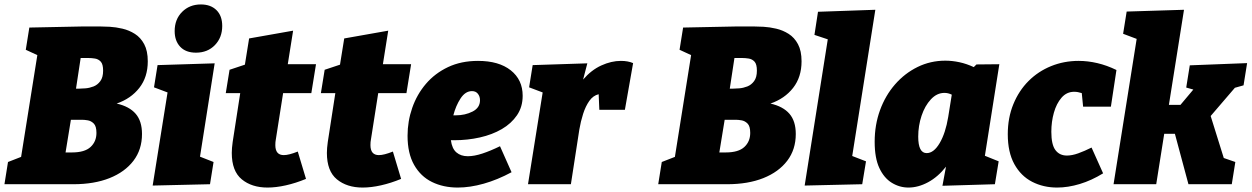

<svg xmlns="http://www.w3.org/2000/svg" viewBox="-32 -829 5632 864"><path d="M607 -226Q607 -156 568.5 -105.5Q530 -55 461 -27.5Q392 0 298 0H-12L4 -100L63 -123L136 -581L84 -605L100 -705L344 -710H416Q435 -710 462 -708.5Q489 -707 519 -700Q549 -693 575 -676.5Q601 -660 617 -630Q633 -600 633 -553Q633 -482 595 -433.5Q557 -385 493 -363Q550 -350 578.5 -317Q607 -284 607 -226ZM365 -568H331L310 -430H323Q335 -430 353 -431.5Q371 -433 389 -440Q407 -447 419.5 -464Q432 -481 432 -511Q432 -540 421.5 -551.5Q411 -563 395.5 -565.5Q380 -568 365 -568ZM292 -143Q349 -143 375.5 -167.5Q402 -192 402 -231Q402 -261 390 -273Q378 -285 363 -287.5Q348 -290 338 -290H287L263 -143Z M655 6 722 -413 661 -436 677 -536 934 -544 868 -124 929 -100 913 0ZM850 -592Q804 -592 779 -618.5Q754 -645 754 -689Q754 -742 787.5 -775.5Q821 -809 872 -809Q916 -809 942 -783.5Q968 -758 968 -712Q968 -660 935 -626Q902 -592 850 -592Z M1345 -24Q1299 -5 1254.5 5Q1210 15 1172 15Q1101 15 1056 -22Q1011 -59 1011 -141Q1011 -152 1012 -163.5Q1013 -175 1015 -190L1049 -410H984L1001 -515L1070 -538L1089 -656L1287 -691L1263 -540H1390L1369 -410H1242L1209 -200Q1208 -196 1207.5 -189.5Q1207 -183 1207 -176Q1207 -131 1245 -131Q1268 -131 1308 -147Z M1773 -24Q1727 -5 1682.5 5Q1638 15 1600 15Q1529 15 1484 -22Q1439 -59 1439 -141Q1439 -152 1440 -163.5Q1441 -175 1443 -190L1477 -410H1412L1429 -515L1498 -538L1517 -656L1715 -691L1691 -540H1818L1797 -410H1670L1637 -200Q1636 -196 1635.5 -189.5Q1635 -183 1635 -176Q1635 -131 1673 -131Q1696 -131 1736 -147Z M2028 15Q1963 15 1912 -10Q1861 -35 1831.5 -87Q1802 -139 1802 -218Q1802 -283 1823 -343.5Q1844 -404 1884.5 -451.5Q1925 -499 1984 -527Q2043 -555 2119 -555Q2213 -555 2266.5 -512.5Q2320 -470 2320 -398Q2320 -348 2294.5 -310.5Q2269 -273 2226 -248Q2183 -223 2127.5 -210.5Q2072 -198 2012 -198Q2004 -198 1997 -198Q2002 -160 2022 -143Q2042 -126 2073 -126Q2102 -126 2138.5 -138Q2175 -150 2218 -171L2270 -54Q2207 -20 2145 -2.5Q2083 15 2028 15ZM2092 -419Q2062 -419 2040.5 -386Q2019 -353 2008 -310Q2012 -310 2019 -310Q2061 -310 2094.5 -327Q2128 -344 2128 -378Q2128 -395 2118.5 -407Q2109 -419 2092 -419Z M2344 0 2410 -413 2349 -436 2365 -536 2611 -544 2592 -471Q2629 -514 2674 -534.5Q2719 -555 2762 -555Q2794 -555 2817 -545L2780 -335H2665L2662 -405Q2637 -399 2620 -375Q2603 -351 2592 -316.5Q2581 -282 2575 -246L2537 0Z M3549 -226Q3549 -156 3510.5 -105.5Q3472 -55 3403 -27.5Q3334 0 3240 0H2930L2946 -100L3005 -123L3078 -581L3026 -605L3042 -705L3286 -710H3358Q3377 -710 3404 -708.5Q3431 -707 3461 -700Q3491 -693 3517 -676.5Q3543 -660 3559 -630Q3575 -600 3575 -553Q3575 -482 3537 -433.5Q3499 -385 3435 -363Q3492 -350 3520.5 -317Q3549 -284 3549 -226ZM3307 -568H3273L3252 -430H3265Q3277 -430 3295 -431.5Q3313 -433 3331 -440Q3349 -447 3361.5 -464Q3374 -481 3374 -511Q3374 -540 3363.5 -551.5Q3353 -563 3337.5 -565.5Q3322 -568 3307 -568ZM3234 -143Q3291 -143 3317.5 -167.5Q3344 -192 3344 -231Q3344 -261 3332 -273Q3320 -285 3305 -287.5Q3290 -290 3280 -290H3229L3205 -143Z M3589 6 3693 -652 3633 -672 3649 -776 3907 -785 3803 -127 3865 -103 3848 0Z M4056 15Q4016 15 3981 -6.5Q3946 -28 3925 -73Q3904 -118 3904 -191Q3904 -267 3928 -333Q3952 -399 3995.5 -449Q4039 -499 4097 -527.5Q4155 -556 4222 -556Q4253 -556 4285.5 -549Q4318 -542 4350 -527L4362 -539L4465 -540L4400 -128L4462 -103L4445 0L4209 7L4225 -79Q4189 -33 4144.5 -9Q4100 15 4056 15ZM4138 -140Q4170 -140 4196.5 -185Q4223 -230 4235 -303L4251 -403Q4235 -411 4218 -411Q4184 -411 4157 -382Q4130 -353 4115 -308Q4100 -263 4100 -214Q4100 -140 4138 -140Z M4725 15Q4663 15 4612.5 -11Q4562 -37 4532.5 -90.5Q4503 -144 4503 -225Q4503 -299 4528 -360Q4553 -421 4596.5 -464.5Q4640 -508 4698 -531.5Q4756 -555 4822 -555Q4863 -555 4906 -545Q4949 -535 4992 -514L4967 -349H4842L4836 -410Q4818 -416 4802 -416Q4768 -416 4745 -389.5Q4722 -363 4710.5 -322Q4699 -281 4699 -236Q4699 -178 4717.5 -153.5Q4736 -129 4769 -129Q4792 -129 4820 -139Q4848 -149 4880 -165L4932 -49Q4880 -17 4827 -1Q4774 15 4725 15Z M4979 0 5083 -654 5022 -677 5038 -777 5296 -785 5228 -357H5280L5338 -426L5306 -435L5322 -535L5580 -545L5564 -445L5525 -434L5416 -307L5475 -118L5527 -100L5511 0H5316L5255 -227H5207L5171 0Z"/></svg>

Font: Bitter Black
Style: Italic
Weight: 900
Italic angle: -9°
Designer: Sol Matas, and Bitter project Authors
Foundry: Sol Matas
Version: Version 2.001